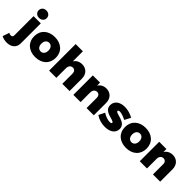

<svg xmlns="http://www.w3.org/2000/svg" viewBox="156 -2198 3796 3796"><g transform="rotate(45 2053.5 -300.5)"><path d="M166 -803C100 -803 54 -760 54 -699C54 -638 100 -595 166 -595C232 -595 278 -638 278 -699C278 -760 232 -803 166 -803ZM267 17V-544H65V-7C65 28 47 45 17 45C-2 45 -21 39 -41 28L-88 168C-48 190 3 202 59 202C181 203 267 134 267 17Z M657 -551C474 -551 354 -441 354 -272C354 -104 474 7 657 7C840 7 959 -104 959 -272C959 -441 840 -551 657 -551ZM657 -391C716 -391 755 -342 755 -270C755 -197 716 -149 657 -149C597 -149 558 -197 558 -270C558 -342 597 -391 657 -391Z M1419 -552C1343 -552 1284 -520 1246 -460V-742H1044V0H1246V-269C1246 -331 1280 -374 1335 -375C1383 -375 1413 -341 1413 -287V0H1615V-345C1615 -471 1536 -552 1419 -552Z M2097 -552C2021 -552 1962 -520 1924 -460V-544H1722V0H1924V-269C1924 -331 1958 -374 2013 -375C2060 -375 2091 -341 2091 -287V0H2293V-345C2293 -471 2213 -552 2097 -552Z M2783 -360 2850 -487C2776 -530 2693 -553 2611 -553C2474 -553 2379 -485 2379 -371C2379 -185 2657 -215 2657 -153C2657 -136 2639 -128 2612 -128C2552 -128 2483 -151 2415 -195L2353 -68C2424 -17 2513 9 2609 9C2751 9 2848 -59 2848 -171C2848 -357 2564 -330 2564 -391C2564 -408 2580 -417 2605 -417C2648 -417 2709 -398 2783 -360Z M3196 -551C3013 -551 2893 -441 2893 -272C2893 -104 3013 7 3196 7C3379 7 3498 -104 3498 -272C3498 -441 3379 -551 3196 -551ZM3196 -391C3255 -391 3294 -342 3294 -270C3294 -197 3255 -149 3196 -149C3136 -149 3097 -197 3097 -270C3097 -342 3136 -391 3196 -391Z M3953 -552C3877 -552 3818 -520 3780 -460V-544H3578V0H3780V-269C3780 -331 3814 -374 3869 -375C3916 -375 3947 -341 3947 -287V0H4149V-345C4149 -471 4069 -552 3953 -552Z"/></g></svg>

Font: Montserrat ExtraBold
Style: Regular
Weight: 800
Designer: Julieta Ulanovsky
Foundry: Julieta Ulanovsky
Version: Version 4.000